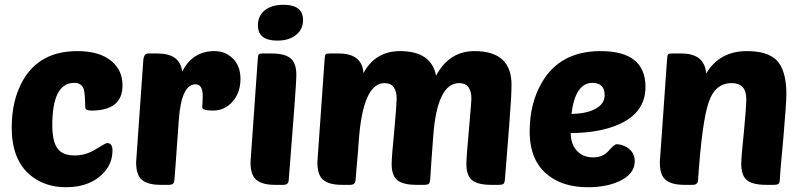

<svg xmlns="http://www.w3.org/2000/svg" viewBox="-20 -774 3361 804"><path d="M381 -149Q423 -175 428 -175Q451 -175 451 -145Q451 -93 419 -56Q362 10 257 10Q166 10 105 -42Q29 -107 29 -240Q29 -356 77 -439Q147 -560 304 -560Q397 -560 447 -518Q493 -480 493 -416Q493 -311 363 -311Q337 -311 337 -325Q336 -383 331 -400Q322 -427 291 -427Q199 -427 199 -250Q199 -180 222 -151Q243 -123 293 -123Q339 -123 381 -149Z M827 -324 829 -371Q829 -421 799 -421Q740 -421 729 -275Q710 -6 710 -20Q710 0 688 0H652Q594 0 570 -25Q550 -46 550 -95Q550 -101 580 -521Q582 -550 601 -550H640Q734 -550 743 -474Q786 -560 878 -560Q921 -560 952 -532Q987 -500 987 -444Q987 -388 956 -351Q923 -311 872 -311Q827 -311 827 -324Z M1131 0Q1073 0 1049 -25Q1029 -46 1029 -95Q1029 -101 1059 -521Q1060 -543 1064 -547Q1067 -550 1080 -550H1119Q1177 -550 1201 -526Q1221 -505 1221 -459Q1221 -419 1189 -20Q1188 0 1167 0ZM1089 -731Q1118 -754 1167 -754Q1249 -754 1249 -690Q1249 -652 1221 -629Q1192 -604 1141 -604Q1060 -604 1060 -668Q1060 -708 1089 -731Z M1475 -93 1469 -20Q1468 0 1447 0H1411Q1353 0 1329 -25Q1309 -46 1309 -95Q1309 -101 1339 -521Q1340 -543 1344 -547Q1347 -550 1360 -550H1399Q1496 -550 1502 -468Q1552 -560 1655 -560Q1786 -560 1806 -457Q1861 -560 1967 -560Q2122 -560 2122 -419Q2122 -371 2112 -245L2095 -31Q2094 -9 2089 -5Q2085 0 2068 0H2036Q1976 0 1953 -23Q1933 -43 1933 -88Q1933 -119 1944 -235Q1954 -351 1954 -360Q1954 -426 1903 -426Q1810 -426 1794 -202Q1785 -83 1782 -31Q1781 -9 1776 -5Q1772 0 1755 0H1723Q1663 0 1640 -23Q1620 -43 1620 -88Q1620 -115 1631 -227Q1641 -338 1641 -360Q1641 -426 1590 -426Q1499 -426 1482 -180Q1480 -145 1475 -93Z M2277 -39Q2198 -99 2198 -224Q2198 -342 2250 -430Q2326 -560 2495 -560Q2683 -560 2683 -410Q2683 -293 2551 -245Q2474 -217 2370 -217Q2370 -174 2392 -147Q2417 -115 2465 -115Q2505 -115 2529 -143Q2553 -170 2562 -170Q2583 -170 2605 -157Q2638 -137 2638 -99Q2638 -45 2573 -15Q2519 10 2442 10Q2340 10 2277 -39ZM2373 -297Q2436 -298 2473 -318Q2512 -339 2512 -375Q2512 -427 2461 -427Q2389 -427 2373 -297Z M3095 -221Q3105 -325 3105 -359Q3105 -426 3044 -426Q2975 -426 2948 -347Q2920 -268 2903 -20Q2902 0 2881 0H2845Q2787 0 2763 -25Q2743 -46 2743 -95Q2743 -101 2773 -521Q2774 -543 2778 -547Q2781 -550 2794 -550H2833Q2931 -550 2937 -466Q2993 -560 3108 -560Q3194 -560 3233 -521Q3273 -479 3273 -379Q3273 -343 3260 -193Q3246 -44 3246 -31Q3246 -10 3241 -5Q3237 0 3219 0H3187Q3127 0 3104 -23Q3084 -43 3084 -88Q3084 -116 3095 -221Z"/></svg>

Font: PoetsenOne
Style: Regular
Weight: 400
Designer: Rodrigo Fuenzalida, Pablo Impallari
Foundry: Pablo Impallari, Rodrigo Fuenzalida
Version: Version 1.000